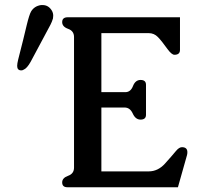

<svg xmlns="http://www.w3.org/2000/svg" viewBox="-20 -746 800 775"><path d="M104 -497.1Q88.9 -469.7 74.7 -464.4Q71.3 -461.9 65.9 -461.9Q49.3 -461.9 49.3 -480Q49.3 -488.8 53.2 -504.9L73.2 -584Q77.1 -600.1 87.6 -643.6Q98.1 -687 105.5 -699.7Q118.7 -721.7 146 -725.6H151.9Q176.3 -725.6 189.9 -702.1Q194.8 -692.9 194.8 -682.6Q194.8 -677.7 193.8 -671.4Q189.5 -657.2 183.6 -646ZM389.2 -54.2H580.1Q617.7 -54.2 646.2 -85.9Q674.8 -117.7 690.4 -136.7Q703.1 -151.9 714.4 -151.9Q736.3 -151.9 736.3 -131.8Q736.3 -125 734.9 -120.1L698.2 9.8H252Q231 9.8 231 -9.8Q231 -27.8 254.9 -36.4Q278.8 -44.9 278.8 -69.3V-596.7Q278.8 -621.1 254.9 -629.6Q231 -638.2 231 -656.7Q231 -676.3 253.4 -676.3H706.5V-544.4Q706.5 -524.9 684.1 -524.9Q672.9 -524.9 655.8 -548.3Q632.8 -580.6 617.4 -596.4Q602.1 -612.3 580.1 -612.3H389.2V-374H485.8Q507.3 -374 516.8 -398.7Q526.4 -423.3 547.4 -423.3Q569.3 -423.3 569.3 -403.8V-282.7Q569.3 -263.2 547.4 -263.2Q526.9 -263.2 515.9 -287.6Q504.9 -312 482.9 -312H389.2Z"/></svg>

Font: Caudex
Style: Bold
Weight: 700
Version: Version 1.01